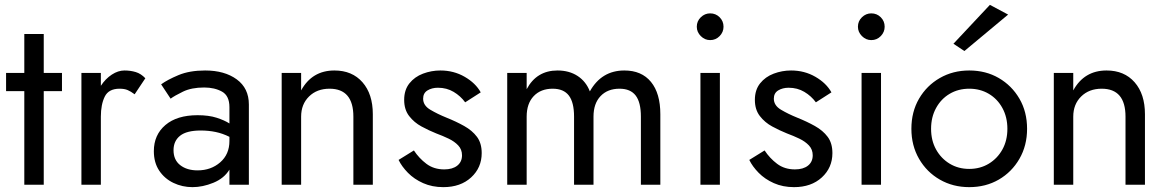

<svg xmlns="http://www.w3.org/2000/svg" viewBox="-20 -760 4806 790"><path d="M5 -460H80V-620H160V-460H235V-385H160V0H80V-385H5Z M534 -372Q518 -384 505 -389.5Q492 -395 472 -395Q427 -395 411 -362.5Q395 -330 395 -280V0H315V-460H395V-407Q414 -436 440 -453Q466 -470 492 -470Q517 -470 538.5 -463.5Q560 -457 578 -438Z M682 -354 643 -413Q669 -432 714.5 -451Q760 -470 824 -470Q904 -470 954 -433.5Q1004 -397 1004 -330V0H924V-62Q902 -26 858 -8Q814 10 772 10Q730 10 693.5 -7.5Q657 -25 635 -58Q613 -91 613 -138Q613 -205 660.5 -245.5Q708 -286 793 -286Q839 -286 871.5 -275.5Q904 -265 924 -252V-319Q924 -366 893.5 -383Q863 -400 820 -400Q768 -400 733 -383Q698 -366 682 -354ZM694 -142Q694 -102 721.5 -80.5Q749 -59 793 -59Q848 -59 886 -92Q924 -125 924 -180V-197Q896 -211 867 -217Q838 -223 806 -223Q748 -223 721 -201.5Q694 -180 694 -142Z M1434 -280Q1434 -395 1336 -395Q1284 -395 1251.5 -363Q1219 -331 1219 -280V0H1139V-460H1219V-388Q1264 -470 1356 -470Q1429 -470 1471.5 -421.5Q1514 -373 1514 -290V0H1434Z M1683 -141Q1704 -109 1734.5 -86Q1765 -63 1808 -63Q1842 -63 1861.5 -78.5Q1881 -94 1881 -121Q1881 -145 1865.5 -161.5Q1850 -178 1826 -189.5Q1802 -201 1775 -211Q1745 -223 1714.5 -239.5Q1684 -256 1663.5 -282.5Q1643 -309 1643 -349Q1643 -390 1664.5 -417Q1686 -444 1720.5 -457Q1755 -470 1792 -470Q1847 -470 1892 -444Q1937 -418 1958 -380L1894 -339Q1875 -365 1846.5 -382Q1818 -399 1782 -399Q1757 -399 1739 -388Q1721 -377 1721 -354Q1721 -326 1750.5 -308.5Q1780 -291 1817 -276Q1857 -260 1890 -241.5Q1923 -223 1942.5 -197Q1962 -171 1962 -130Q1962 -70 1918.5 -30Q1875 10 1804 10Q1758 10 1721 -6.5Q1684 -23 1658.5 -49Q1633 -75 1620 -102Z M2697 -290V0H2617V-280Q2617 -339 2595.5 -367Q2574 -395 2529 -395Q2480 -395 2451 -364.5Q2422 -334 2422 -280V0H2342V-280Q2342 -339 2320.5 -367Q2299 -395 2254 -395Q2205 -395 2176 -364.5Q2147 -334 2147 -280V0H2067V-460H2147V-393Q2188 -470 2274 -470Q2322 -470 2356.5 -447.5Q2391 -425 2407 -384Q2455 -470 2549 -470Q2620 -470 2658.5 -423Q2697 -376 2697 -290Z M2847 -650Q2847 -673 2863.5 -689Q2880 -705 2902 -705Q2925 -705 2941 -689Q2957 -673 2957 -650Q2957 -628 2941 -611.5Q2925 -595 2902 -595Q2880 -595 2863.5 -611.5Q2847 -628 2847 -650ZM2862 -460H2942V0H2862Z M3126 -141Q3147 -109 3177.5 -86Q3208 -63 3251 -63Q3285 -63 3304.5 -78.5Q3324 -94 3324 -121Q3324 -145 3308.5 -161.5Q3293 -178 3269 -189.5Q3245 -201 3218 -211Q3188 -223 3157.5 -239.5Q3127 -256 3106.5 -282.5Q3086 -309 3086 -349Q3086 -390 3107.5 -417Q3129 -444 3163.5 -457Q3198 -470 3235 -470Q3290 -470 3335 -444Q3380 -418 3401 -380L3337 -339Q3318 -365 3289.5 -382Q3261 -399 3225 -399Q3200 -399 3182 -388Q3164 -377 3164 -354Q3164 -326 3193.5 -308.5Q3223 -291 3260 -276Q3300 -260 3333 -241.5Q3366 -223 3385.5 -197Q3405 -171 3405 -130Q3405 -70 3361.5 -30Q3318 10 3247 10Q3201 10 3164 -6.5Q3127 -23 3101.5 -49Q3076 -75 3063 -102Z M3510 -650Q3510 -673 3526.5 -689Q3543 -705 3565 -705Q3588 -705 3604 -689Q3620 -673 3620 -650Q3620 -628 3604 -611.5Q3588 -595 3565 -595Q3543 -595 3526.5 -611.5Q3510 -628 3510 -650ZM3525 -460H3605V0H3525Z M4128 -700 3948 -550 3903 -580 4053 -740ZM3730 -230Q3730 -300 3761.5 -354Q3793 -408 3847 -439Q3901 -470 3968 -470Q4036 -470 4089.5 -439Q4143 -408 4174.5 -354Q4206 -300 4206 -230Q4206 -161 4174.5 -106.5Q4143 -52 4089.5 -21Q4036 10 3968 10Q3901 10 3847 -21Q3793 -52 3761.5 -106.5Q3730 -161 3730 -230ZM3811 -230Q3811 -182 3831.5 -145Q3852 -108 3887.5 -86.5Q3923 -65 3968 -65Q4013 -65 4048.5 -86.5Q4084 -108 4104.5 -145Q4125 -182 4125 -230Q4125 -278 4104.5 -315.5Q4084 -353 4048.5 -374Q4013 -395 3968 -395Q3923 -395 3887.5 -374Q3852 -353 3831.5 -315.5Q3811 -278 3811 -230Z M4611 -280Q4611 -395 4513 -395Q4461 -395 4428.5 -363Q4396 -331 4396 -280V0H4316V-460H4396V-388Q4441 -470 4533 -470Q4606 -470 4648.5 -421.5Q4691 -373 4691 -290V0H4611Z"/></svg>

Font: Jost
Style: Regular
Weight: 400
Version: Version 3.500